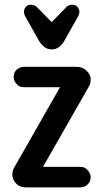

<svg xmlns="http://www.w3.org/2000/svg" viewBox="-20 -809 457 829"><path d="M39.1 -476.1Q39.1 -505.4 66.4 -517.1Q74.2 -520.5 83.5 -520.5H311Q336.9 -520.5 354.5 -502.9Q371.6 -485.8 371.6 -467Q371.6 -448.2 363.3 -434.6L165.5 -88.4H327.1Q344.7 -88.4 354.5 -78.6Q371.6 -61.5 371.6 -43.5Q371.6 -25.4 358.4 -12.7Q345.2 0 327.1 0H92.3Q52.2 0 37.1 -36.1Q33.2 -45.9 33.2 -54.7Q33.2 -72.3 41.5 -85.9L239.3 -432.6H83.5Q65.4 -432.6 55.7 -441.9Q39.1 -457.5 39.1 -476.1ZM89.8 -736.8Q83.5 -748.5 83.5 -759.3Q83.5 -770 91.8 -779.3Q100.1 -788.6 109.9 -788.6Q129.4 -788.6 139.2 -778.8L203.1 -713.4L267.1 -778.8Q276.9 -788.6 291.5 -788.6Q306.2 -788.6 314.5 -779.3Q322.8 -770 322.8 -759.3Q322.8 -748.5 316.4 -736.8L257.8 -632.8Q237.3 -595.7 202.6 -595.7Q170.9 -595.7 148.4 -632.8Z"/></svg>

Font: Supermercado
Style: Regular
Weight: 400
Designer: James Grieshaber
Foundry: James Grieshaber
Version: Version 1.002